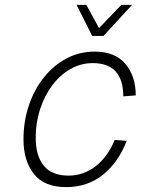

<svg xmlns="http://www.w3.org/2000/svg" viewBox="-20 -753 640 785"><path d="M250 12Q161 12 118.5 -42Q76 -96 76 -183Q76 -257 98 -322Q120 -387 159.5 -436.5Q199 -486 252 -514Q305 -542 367 -542Q450 -542 492.5 -492Q535 -442 535 -363L484 -359Q484 -495 359 -495Q311 -495 268.5 -471Q226 -447 194 -404.5Q162 -362 144 -307Q126 -252 126 -190Q126 -116 159 -75.5Q192 -35 260 -35Q321 -35 370.5 -73Q420 -111 449 -181L498 -177Q465 -91 402 -39.5Q339 12 250 12ZM520 -733 403 -606H357L293 -733H333L385 -638L476 -733Z"/></svg>

Font: Geist Mono ExtraLight
Style: Italic
Weight: 200
Italic angle: -12°
Monospace: yes
Designer: Basement.studio, Andrés Briganti, Mateo Zaragoza
Foundry: Basement.studio, Vercel, Andrés Briganti, Guido Ferreyra, Mateo Zaragoza
Version: Version 1.500; ttfautohint (v1.8.4.7-5d5b)